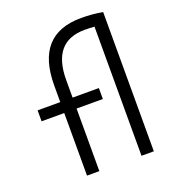

<svg xmlns="http://www.w3.org/2000/svg" viewBox="-135 -845 856 949"><g transform="rotate(-20 293.0 -371.0)"><path d="M160.2 0V-329.1H41V-386.7H160.2V-473.6Q160.2 -742.2 398.9 -742.2Q458 -742.2 511.7 -732.4V0H446.8V-679.2Q420.4 -681.2 396 -681.2Q225.1 -681.2 225.1 -478.5V-386.7H363.3V-329.1H225.1V0Z"/></g></svg>

Font: CaskaydiaCove NFP Light
Style: Regular
Weight: 300
Designer: Aaron Bell
Foundry: Saja Typeworks
Version: Version 2111.001; VTT 6.35;Nerd Fonts 3.1.1